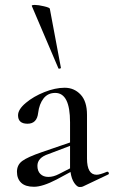

<svg xmlns="http://www.w3.org/2000/svg" viewBox="-20 -751 462 779"><path d="M131.8 -78.1Q131.8 -57.1 143.8 -45.2Q155.8 -33.2 176.3 -33.2Q196.8 -33.2 219.2 -44.9L264.2 -67.9V-159.2L176.8 -126Q131.8 -111.3 131.8 -78.1ZM53.2 -283.2Q53.2 -307.1 84.7 -333.5Q116.2 -359.9 160.2 -377.4Q204.1 -395 242.4 -395Q280.8 -395 306.9 -367.4Q333 -339.8 333 -285.2V-107.9Q333 -42 372.1 -42Q385.3 -42 414.1 -54.2H416Q419.9 -54.2 421.4 -49.6Q422.9 -44.9 418.9 -43L315.9 5.9Q312 7.8 302.5 7.8Q293 7.8 281.5 -8.5Q270 -24.9 266.1 -53.2L210 -22.9Q152.8 6.8 117.9 6.8Q83 6.8 65.9 -9.5Q48.8 -25.9 48.8 -54Q48.8 -82 70.3 -97.9Q91.8 -113.8 149.9 -133.8L264.2 -172.9V-254.9Q264.2 -374 204.1 -374Q174.3 -374 156.7 -351.6Q139.2 -329.1 134.8 -293Q129.9 -249 91.6 -249Q53.2 -249 53.2 -283.2ZM182.1 -715.8 227.1 -476.1Q228 -474.1 222.9 -472.7Q217.8 -471.2 216.8 -474.1L108.9 -727.1Q107.9 -731 121.6 -731Q135.3 -731 158.2 -725.6Q181.2 -720.2 182.1 -715.8Z"/></svg>

Font: Cormorant-Medium
Style: Regular
Weight: 500
Designer: Christian Thalmann (Catharsis Fonts)
Version: Version 3.000